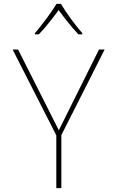

<svg xmlns="http://www.w3.org/2000/svg" viewBox="-20 -969 603 989"><path d="M160 -798V-792H180C215 -828 255 -880 282 -917C310 -879 348 -829 384 -792H404V-798C371 -835 318 -907 294 -949H271C247 -908 194 -838 160 -798ZM270 0H296V-273L519 -714H490L283 -298L73 -714H45L270 -272Z"/></svg>

Font: Noto Sans Mono SemiCondensed Thin
Style: Regular
Weight: 100
Width: 4
Designer: Monotype Design Team
Foundry: Monotype Imaging Inc.
Version: Version 2.014